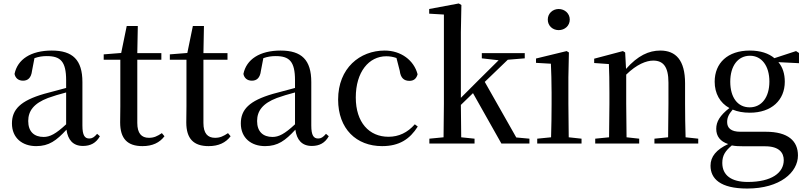

<svg xmlns="http://www.w3.org/2000/svg" viewBox="-20 -829 4661 1109"><path d="M459 14C503 14 535 -3 557 -42L541 -56C524 -36 512 -29 496 -29C470 -29 456 -46 456 -104V-355C456 -483 400 -537 279 -537C158 -537 81 -486 64 -402C69 -377 87 -363 113 -363C140 -363 160 -378 165 -420L179 -493C204 -502 227 -505 250 -505C329 -505 362 -475 362 -365V-321C320 -310 274 -298 235 -287C97 -247 49 -196 49 -116C49 -32 109 15 189 15C263 15 306 -17 364 -80C372 -21 402 14 459 14ZM362 -111C302 -55 268 -38 232 -38C178 -38 143 -68 143 -130C143 -189 176 -232 257 -263C287 -274 324 -285 362 -295Z M803 15C861 15 902 -5 930 -42L915 -60C888 -42 869 -33 840 -33C797 -33 773 -59 773 -119V-484H912V-522H773L776 -679H712L680 -523L579 -515V-484H675V-215C675 -178 674 -155 674 -122C674 -28 716 15 803 15Z M1185 15C1243 15 1284 -5 1312 -42L1297 -60C1270 -42 1251 -33 1222 -33C1179 -33 1155 -59 1155 -119V-484H1294V-522H1155L1158 -679H1094L1062 -523L961 -515V-484H1057V-215C1057 -178 1056 -155 1056 -122C1056 -28 1098 15 1185 15Z M1781 14C1825 14 1857 -3 1879 -42L1863 -56C1846 -36 1834 -29 1818 -29C1792 -29 1778 -46 1778 -104V-355C1778 -483 1722 -537 1601 -537C1480 -537 1403 -486 1386 -402C1391 -377 1409 -363 1435 -363C1462 -363 1482 -378 1487 -420L1501 -493C1526 -502 1549 -505 1572 -505C1651 -505 1684 -475 1684 -365V-321C1642 -310 1596 -298 1557 -287C1419 -247 1371 -196 1371 -116C1371 -32 1431 15 1511 15C1585 15 1628 -17 1686 -80C1694 -21 1724 14 1781 14ZM1684 -111C1624 -55 1590 -38 1554 -38C1500 -38 1465 -68 1465 -130C1465 -189 1498 -232 1579 -263C1609 -274 1646 -285 1684 -295Z M2187 15C2286 15 2347 -25 2393 -98L2376 -111C2334 -63 2283 -39 2224 -39C2112 -39 2035 -122 2035 -266C2035 -414 2111 -504 2211 -504C2231 -504 2250 -501 2270 -494L2289 -420C2294 -378 2314 -362 2345 -362C2369 -362 2385 -374 2392 -400C2371 -481 2296 -537 2202 -537C2059 -537 1933 -436 1933 -254C1933 -84 2039 15 2187 15Z M2763 -492 2860 -481 2748 -370 2642 -264V-644L2645 -800L2630 -809L2459 -777V-750L2544 -745V-230L2542 -36L2460 -28V0H2721V-28L2644 -36L2642 -223L2712 -291L2876 0H3038V-28L2962 -35L2780 -356L2913 -484L3011 -492V-522H2763Z M3207 -655C3242 -655 3271 -680 3271 -716C3271 -751 3242 -777 3207 -777C3172 -777 3144 -751 3144 -716C3144 -680 3172 -655 3207 -655ZM3162 0H3339V-28L3265 -36L3263 -230V-382L3266 -526L3253 -534L3076 -491V-466L3162 -461C3164 -411 3166 -362 3166 -294V-230C3166 -176 3165 -92 3163 -36L3083 -28V0Z M3838 0H4013V-28L3940 -36C3938 -91 3937 -174 3937 -230V-348C3937 -482 3883 -537 3794 -537C3728 -537 3664 -508 3596 -431L3591 -526L3578 -534L3412 -490V-465L3497 -459C3499 -410 3500 -363 3500 -295V-230L3498 -36L3418 -28V0H3672V-28L3599 -36L3597 -230V-398C3658 -458 3714 -479 3753 -479C3809 -479 3841 -446 3841 -352V-230L3839 -36L3760 -28V0Z M4310 -209C4240 -209 4198 -267 4198 -357C4198 -448 4242 -507 4312 -507C4379 -507 4424 -449 4424 -358C4424 -268 4380 -209 4310 -209ZM4311 -178C4437 -178 4513 -251 4513 -357C4513 -402 4501 -441 4476 -470L4595 -464V-523L4578 -534L4453 -493C4420 -521 4372 -537 4311 -537C4183 -537 4108 -465 4108 -357C4108 -290 4138 -235 4193 -205C4138 -162 4117 -126 4117 -85C4117 -42 4140 -12 4186 3C4118 35 4084 75 4084 128C4084 203 4140 260 4296 260C4486 260 4589 166 4589 69C4589 -15 4532 -68 4403 -68H4256C4202 -68 4180 -90 4180 -124C4180 -151 4190 -170 4212 -196C4240 -184 4273 -178 4311 -178ZM4207 11C4227 15 4249 16 4280 16H4400C4481 16 4507 54 4507 96C4507 169 4437 222 4299 222C4205 222 4152 184 4152 112C4152 69 4169 43 4207 11Z"/></svg>

Font: Noto Serif KR Medium
Style: Regular
Weight: 500
Designer: Ryoko NISHIZUKA 西塚涼子 (kana & ideographs); Frank Grießhammer (Latin, Greek & Cyrillic); Wenlong ZHANG 张文龙 (bopomofo); San
Foundry: Adobe
Version: Version 2.001;hotconv 1.1.0;makeotfexe 2.6.0